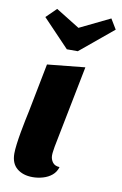

<svg xmlns="http://www.w3.org/2000/svg" viewBox="-89 -825 572 897"><g transform="rotate(10 197.0 -377.0)"><path d="M131 20Q85 20 56.5 -3.5Q28 -27 28 -74Q28 -92 31.5 -119.5Q35 -147 40.5 -177.5Q46 -208 51.5 -235Q57 -262 61 -280L106 -510L285 -528L208 -138Q207 -130 205 -118Q203 -106 203 -96Q203 -78 213.5 -63.5Q224 -49 247 -48Q240 -24 222 -9Q204 6 179.5 13Q155 20 131 20ZM185 -596 60 -727 108 -774 221 -704 365 -774 394 -726 237 -596Z"/></g></svg>

Font: Sansita Swashed Light
Style: Bold
Weight: 700
Version: Version 1.003